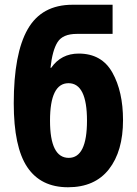

<svg xmlns="http://www.w3.org/2000/svg" viewBox="-20 -780 577 810"><path d="M267 10Q380 10 439.5 -66Q499 -142 499 -273Q499 -394 454 -474Q409 -554 312 -554Q238 -554 196 -494H193Q201 -568 223 -602.5Q245 -637 304 -637H455V-760H286Q156 -760 97 -657Q38 -554 38 -344Q38 -160 95 -75Q152 10 267 10ZM270 -114Q191 -114 191 -271Q191 -429 269 -429Q347 -429 347 -271Q347 -114 270 -114Z"/></svg>

Font: Noto Sans Georgian Condensed Extra
Style: Regular
Weight: 800
Width: 3
Designer: Monotype Design Team
Foundry: Monotype Imaging Inc.
Version: Version 1.901